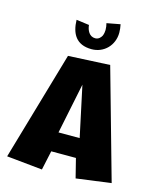

<svg xmlns="http://www.w3.org/2000/svg" viewBox="-134 -1031 901 1108"><g transform="rotate(15 317.0 -476.5)"><path d="M323.7 -546.4 388.2 -244.6H261.7ZM224.6 -13.2 249.5 -128.4H397L425.8 -13.7L633.8 -41.5L449.2 -697.8L200.2 -685.5L11.2 -34.7ZM321.3 -757.8C395 -757.8 451.7 -815.4 451.7 -891.1C451.7 -907.2 449.7 -923.8 446.3 -940.4L365.7 -925.3C369.1 -912.6 371.1 -899.9 371.1 -885.7C371.1 -876 369.1 -861.8 363.8 -850.1C357.4 -838.4 345.7 -824.2 325.2 -824.2C289.6 -824.2 273.9 -858.4 271 -889.2L194.3 -899.4C196.3 -817.9 228.5 -757.8 321.3 -757.8Z"/></g></svg>

Font: Luckiest Guy
Style: Regular
Weight: 400
Designer: Astigmatic (AOETI)
Foundry: Astigmatic (AOETI)
Version: Version 1.001